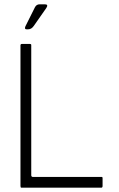

<svg xmlns="http://www.w3.org/2000/svg" viewBox="-20 -871 550 891"><path d="M75 -8V-660Q75 -667 81 -667H119Q126 -667 125 -660V-57Q126 -50 132 -50H451Q456 -50 456 -45V-8Q456 -1 451 0H79Q75 0 75 -8ZM98 -749 142 -837Q149 -851 164 -851H188Q206 -851 195 -834L137 -751Q126 -735 111 -735H103Q92 -735 98 -749Z"/></svg>

Font: Vivano Light
Style: Regular
Weight: 300
Designer: Joe Prince, Josias Burgherr
Version: Version 2.064;September 19, 2022;FontCreator 14.0.0.2877 64-